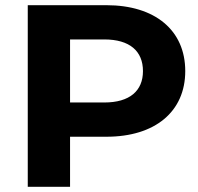

<svg xmlns="http://www.w3.org/2000/svg" viewBox="-20 -720 764 740"><path d="M390 -700H87V0H250V-193H390C578 -193 694 -290 694 -446C694 -603 578 -700 390 -700ZM382 -325H250V-568H382C480 -568 531 -523 531 -446C531 -370 480 -325 382 -325Z"/></svg>

Font: AWKNG-Font
Style: Bold
Weight: 700
Designer: Awakening Church
Foundry: Awakening Church
Version: Version 1.700;PS 001.700;hotconv 1.0.88;makeotf.lib2.5.64775